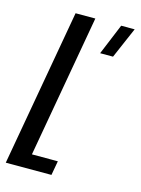

<svg xmlns="http://www.w3.org/2000/svg" viewBox="-136 -736 585 798"><g transform="rotate(15 156.0 -337.5)"><path d="M230 -541H285.5L343 -674H285ZM-31 0H165.5L176.5 -61.5H65L173.5 -675H88.5Z"/></g></svg>

Font: Anybody ExtraCondensed
Style: Italic
Weight: 400
Width: 2
Italic angle: -10°
Version: Version 1.113;gftools[0.9.25]